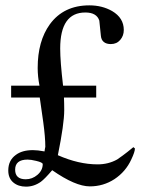

<svg xmlns="http://www.w3.org/2000/svg" viewBox="-20 -696 540 724"><path d="M488.8 -136.2Q488.8 -123.5 475.1 -94.7Q454.1 -48.8 411.6 -20.5Q369.6 6.8 318.8 6.8Q264.2 6.8 176.8 -54.2Q148.9 -21.5 134.3 -10.7Q108.4 7.8 78.1 7.8Q48.8 7.8 30 -8.1Q11.2 -23.9 11.2 -53.2Q11.2 -91.3 39.6 -111.8Q63.5 -129.9 104 -129.9Q122.1 -129.9 147.9 -125Q148.9 -128.9 148.9 -132.1Q148.9 -135.3 149.9 -137.7L150.9 -142.1Q150.9 -160.6 148.9 -183.8Q147 -207 143.1 -235.4L129.9 -328.1H22V-373H128.9Q125.5 -390.1 123.8 -406.7Q122.1 -423.3 122.1 -439.9Q122.1 -541 168 -604.5Q220.2 -675.8 316.9 -675.8Q365.2 -675.8 402.8 -654.3Q446.8 -628.4 446.8 -583Q446.8 -561 433.3 -545.4Q419.9 -529.8 397.9 -529.8Q381.3 -529.8 371.6 -537.6Q361.8 -545.4 360.4 -561L354.5 -618.2Q344.7 -648.9 301.8 -648.9Q207 -648.9 207 -513.2Q207 -488.3 209.7 -453.6Q212.4 -418.9 217.8 -373H342.8V-328.1H221.2Q221.7 -318.4 221.9 -306.6Q222.2 -294.9 222.2 -280.8Q222.2 -229 198.2 -110.8Q276.4 -76.2 348.1 -76.2Q388.7 -76.2 421.9 -94.7Q427.2 -98.1 442.6 -109.4Q458 -120.6 482.9 -141.1ZM141.1 -77.1Q141.1 -83.5 116.2 -89.4Q96.7 -94.2 84 -94.2Q37.1 -94.2 37.1 -56.2Q37.1 -20 77.1 -20Q101.6 -20 121.1 -36.6Q141.1 -53.7 141.1 -77.1Z"/></svg>

Font: Atsinvsda
Style: Regular
Weight: 400
Designer: Al Webster
Foundry: Al Webster and Michael Everson
Version: Version 2.000